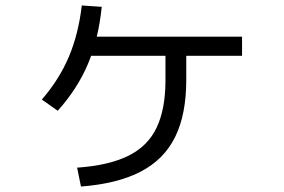

<svg xmlns="http://www.w3.org/2000/svg" viewBox="-20 -645 1040 702"><path d="M262 -32Q377 -40 448.5 -75Q520 -110 552.5 -178Q585 -246 585 -352V-477H661V-352Q661 -227 620.5 -144.5Q580 -62 494.5 -17.5Q409 27 276 37ZM133 -281Q197 -355 232 -438Q267 -521 279 -625L352 -620Q340 -502 301.5 -411Q263 -320 191 -240ZM277 -441V-511H865V-441Z"/></svg>

Font: M PLUS 1
Style: Regular
Weight: 400
Designer: Coji Morishita
Foundry: UNDERFOREST DESIGN
Version: Version 1.001